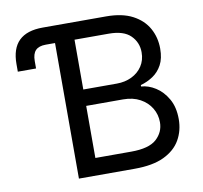

<svg xmlns="http://www.w3.org/2000/svg" viewBox="-80 -814 952 901"><g transform="rotate(-10 395.5 -364.0)"><path d="M29.3 -543.9V-580.1Q29.3 -654.3 66.9 -690.9Q104.5 -727.5 179.7 -727.5H224.6V-646H180.2Q147.5 -646 131.8 -629.9Q116.2 -613.8 116.2 -579.1V-543.9ZM224.6 0V-727.5H482.4Q558.6 -727.5 608.2 -701.4Q657.7 -675.3 681.9 -631.6Q706.1 -587.9 706.1 -534.7Q706.1 -487.8 689.5 -457.3Q672.9 -426.8 645.8 -408.7Q618.7 -390.6 586.9 -381.8V-375Q621.1 -373 655 -351.6Q689 -330.1 711.7 -290.5Q734.4 -251 734.4 -193.8Q734.4 -139.2 709.2 -95.2Q684.1 -51.3 630.4 -25.6Q576.7 0 490.7 0ZM317.4 -82H488.3Q573.2 -82 609.1 -114.7Q645 -147.5 645 -194.8Q645 -231.4 626.5 -262.2Q607.9 -293 574 -311.5Q540 -330.1 493.2 -330.1H317.4ZM317.4 -408.2H477.5Q516.6 -408.2 548.3 -423.6Q580.1 -439 598.6 -467Q617.2 -495.1 617.2 -532.7Q617.2 -580.1 584.2 -612.8Q551.3 -645.5 480.5 -645.5H317.4Z"/></g></svg>

Font: Inter Variable LoSnoCo
Style: Regular
Weight: 400
Designer: Rasmus Andersson
Foundry: rsms
Version: Version 4.000;git-a52131595; featfreeze: case,dlig,ss01,ss02